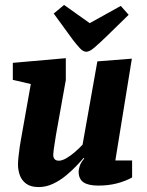

<svg xmlns="http://www.w3.org/2000/svg" viewBox="-20 -746 595 779"><path d="M137 13Q105 13 86.5 -0.5Q68 -14 60.5 -35Q53 -56 53 -78Q53 -90 55 -110Q57 -130 60 -150Q63 -170 65 -180L105 -405L32 -422V-491L247 -510V-421L207 -198Q206 -189 203 -172Q200 -155 198 -139.5Q196 -124 196 -118Q196 -107 201.5 -100.5Q207 -94 219 -94Q232 -94 250 -104.5Q268 -115 285.5 -130.5Q303 -146 315 -159L375 -497L515 -508L448 -95H516V-26Q489 -11 454.5 -2Q420 7 379 7Q338 7 318.5 -6.5Q299 -20 299 -50Q299 -58 303.5 -72.5Q308 -87 322 -103L319 -105Q309 -93 290.5 -73.5Q272 -54 248 -34Q224 -14 195.5 -0.5Q167 13 137 13ZM330 -536Q317 -536 303.5 -551Q290 -566 276 -584L198 -691L240 -726L344 -652L470 -722L502 -686L415 -601Q382 -569 362.5 -552.5Q343 -536 330 -536Z"/></svg>

Font: Faustina Light ExtraBold
Style: Italic
Weight: 800
Italic angle: -8°
Version: Version 1.200